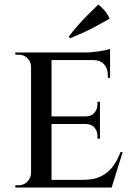

<svg xmlns="http://www.w3.org/2000/svg" viewBox="-20 -833 592 853"><path d="M209 -600V0H118V-600ZM466 -34 473 0H207V-34ZM424 -316V-282H207V-316ZM469 -600V-566H207V-600ZM525 -157 476 0H317L350 -34Q397 -34 428.5 -49.5Q460 -65 481 -93Q502 -121 515 -157ZM424 -284V-217H413V-228Q413 -251 399.5 -266.5Q386 -282 360 -282V-284ZM424 -381V-314H360V-316Q386 -316 399.5 -332Q413 -348 413 -370V-381ZM469 -569V-487H459V-500Q459 -529 442 -547.5Q425 -566 395 -566V-569ZM469 -616V-590L358 -600Q389 -600 423 -605.5Q457 -611 469 -616ZM120 -64 131 0H48V-10Q48 -10 54.5 -10Q61 -10 62 -10Q86 -10 101.5 -26Q117 -42 118 -64ZM120 -537H118Q117 -560 101.5 -575Q86 -590 62 -590Q61 -590 54.5 -590Q48 -590 48 -590V-600H131ZM285 -670Q304 -695 326.5 -720.5Q349 -746 372.5 -769.5Q396 -793 417 -813Q433 -800 446 -784.5Q459 -769 467 -750Q439 -734 409.5 -718Q380 -702 350.5 -688.5Q321 -675 292 -663Z"/></svg>

Font: Cinzel Eorzea
Style: Regular
Weight: 500
Designer: Natanael Gama
Version: Version 2.000